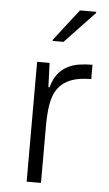

<svg xmlns="http://www.w3.org/2000/svg" viewBox="-53 -779 462 814"><g transform="rotate(5 177.5 -371.5)"><path d="M92 0ZM92 0V-510H145L149 -407H154Q163 -441 179.5 -462.5Q196 -484 218.5 -496.5Q241 -509 268.5 -513.5Q296 -518 327 -518V-457Q274 -457 240 -443.5Q206 -430 186.5 -403.5Q167 -377 160 -337Q153 -297 153 -244V0ZM150 -604ZM150 -604V-609L254 -743H323V-738L196 -604Z"/></g></svg>

Font: Azeri Sans Light
Style: Regular
Weight: 300
Designer: Hector Gatti & Omnibus-Type (original fonts) / Cristiano Sobral (main changes and remastering)
Version: Version 1.000; ttfautohint (v1.6)